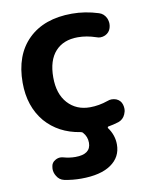

<svg xmlns="http://www.w3.org/2000/svg" viewBox="-84 -621 707 881"><g transform="rotate(-10 269.0 -180.5)"><path d="M403.3 -133.8Q413.1 -137.7 422.9 -137.7Q433.6 -137.7 444.3 -133.8Q464.8 -125 470.7 -104.5Q473.6 -94.7 473.6 -85Q473.6 -72.3 467.8 -59.6Q458 -37.1 435.5 -29.3Q410.2 -21.5 386.7 -17.6Q384.8 -17.6 383.8 -15.1Q382.8 -12.7 383.8 -10.7Q411.1 26.4 411.1 70.3Q411.1 128.9 362.3 162.6Q313.5 196.3 222.7 196.3Q182.6 196.3 144.5 188.5Q122.1 183.6 110.4 163.1Q100.6 147.5 100.6 129.9Q100.6 125 101.6 120.1Q103.5 100.6 121.1 90.8Q132.8 84 144.5 84Q151.4 84 158.2 85.9Q186.5 93.8 213.9 93.8Q286.1 93.8 286.1 40Q286.1 11.7 267.6 -8.8Q263.7 -13.7 255.9 -14.6Q156.2 -30.3 95.7 -99.6Q34.2 -172.9 34.2 -283.2Q34.2 -412.1 107.9 -484.4Q181.6 -556.6 311.5 -556.6Q373 -556.6 434.6 -537.1Q457 -530.3 467.8 -507.8Q473.6 -494.1 473.6 -480.5Q473.6 -471.7 470.7 -461.9Q464.8 -441.4 444.3 -431.6Q433.6 -426.8 421.9 -426.8Q413.1 -426.8 403.3 -430.7Q360.4 -445.3 319.3 -445.3Q252 -445.3 214.4 -403.8Q176.8 -362.3 176.8 -283.2Q176.8 -206.1 216.3 -162.6Q255.9 -119.1 319.3 -119.1Q361.3 -119.1 403.3 -133.8Z"/></g></svg>

Font: Gen Jyuu Gothic P Bold
Style: Bold
Weight: 700
Designer: [Source Han Sans]
Ryoko NISHIZUKA  (kana & ideographs); Paul D. Hunt (Latin, Greek & Cyrillic); Wenlong ZHANG  (bopomofo
Version: Version 1.002.20150607